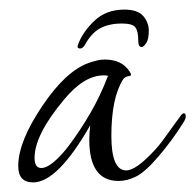

<svg xmlns="http://www.w3.org/2000/svg" viewBox="-20 -377 407 400"><path d="M239 -357Q267 -357 278.5 -343.5Q290 -330 290 -313Q290 -295 284.5 -287Q279 -279 275 -279Q268 -279 268 -293Q268 -312 262 -320Q256 -328 234 -328Q207 -328 188.5 -318Q170 -308 156 -282Q152 -276 147 -276Q139 -276 143 -285Q152 -310 176.5 -333.5Q201 -357 239 -357ZM49 3Q18 3 18 -31Q18 -82 68 -156Q117 -229 165 -246Q174 -249 182 -251Q190 -253 198 -253Q234 -253 250 -228Q253 -224 253 -221Q253 -219 246 -218Q240 -217 236 -211Q212 -172 212 -94Q212 -22 243 -22Q264 -22 304 -66Q310 -72 321 -87Q332 -102 343 -117.5Q354 -133 358 -138Q361 -141 363 -141Q367 -141 367 -134Q367 -129 361 -120Q339 -85 311 -52Q283 -19 263 -9Q245 0 227 0Q166 0 166 -86Q166 -93 166.5 -100.5Q167 -108 168 -116Q100 3 49 3ZM66 -27Q77 -27 92 -39.5Q107 -52 123 -73Q147 -105 168 -141Q189 -177 205 -219Q202 -220 196 -220Q155 -220 113 -169Q52 -96 52 -48Q52 -27 66 -27Z"/></svg>

Font: Corinthia
Style: Regular
Weight: 400
Designer: Robert E. Leuschke
Foundry: Robert E. Leuschke
Version: Version 1.013; ttfautohint (v1.8.3)